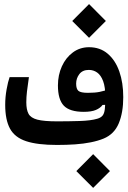

<svg xmlns="http://www.w3.org/2000/svg" viewBox="-20 -704 626 937"><path d="M258.3 3.4Q163.1 3.4 107.7 -14.9Q52.2 -33.2 28.8 -76.2Q5.4 -119.1 5.4 -192.4Q5.4 -230 12.2 -267.8Q19 -305.7 26.9 -327.6H121.1Q114.7 -284.7 111.6 -257.3Q108.4 -230 108.4 -204.6Q108.4 -168.5 119.4 -148.4Q130.4 -128.4 162.4 -120.1Q194.3 -111.8 258.3 -111.8Q314.5 -111.8 368.9 -113.5Q423.3 -115.2 454.6 -124.5Q471.7 -129.4 480.2 -139.4Q488.8 -149.4 491.5 -170.9Q494.1 -192.4 494.1 -231Q494.1 -279.3 483.2 -308.3Q472.2 -337.4 454.1 -350.1Q436 -362.8 413.6 -362.8Q382.8 -362.8 367.2 -342.3Q351.6 -321.8 351.6 -295.9Q351.6 -270 362.8 -260.5Q374 -251 409.2 -251Q443.4 -251 466.1 -255.6Q488.8 -260.3 515.6 -269.5L514.2 -192.9L480.5 -191.9Q469.7 -176.8 448 -167.5Q426.3 -158.2 388.7 -158.2Q320.3 -158.2 291.5 -188.2Q262.7 -218.3 262.7 -287.1Q262.7 -337.9 282 -380.4Q301.3 -422.9 335.7 -448.2Q370.1 -473.6 414.6 -473.6Q468.3 -473.6 505.6 -441.9Q543 -410.2 562.3 -355.2Q581.5 -300.3 581.5 -230Q581.5 -154.8 559.6 -102.1Q537.6 -49.3 485.8 -27.8Q458.5 -16.6 423.3 -9.5Q388.2 -2.4 346.9 0.5Q305.7 3.4 258.3 3.4ZM414.6 -519.5 332.5 -601.6 414.6 -684.1 496.6 -601.6ZM434.6 212.9 352.5 130.9 434.6 48.3 516.6 130.9Z"/></svg>

Font: Cascadia Mono Medium
Style: Regular
Weight: 500
Monospace: yes
Designer: Aaron Bell
Foundry: Saja Typeworks
Version: Version 2407.024